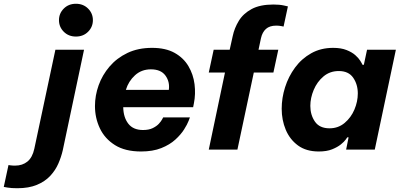

<svg xmlns="http://www.w3.org/2000/svg" viewBox="-140 -794 2125 1019"><path d="M263 -600Q224 -600 198.5 -625.5Q173 -651 173 -687Q173 -723 198.5 -748.5Q224 -774 263 -774Q302 -774 327.5 -748.5Q353 -723 353 -687Q353 -651 327.5 -625.5Q302 -600 263 -600ZM-48 205Q-80 205 -100 201.5Q-120 198 -120 198L-95 82Q-95 82 -84.5 83.5Q-74 85 -60 85Q-21 85 5.5 63.5Q32 42 42 -4L154 -530H306L193 4Q185 39 169.5 74.5Q154 110 126.5 139.5Q99 169 56 187Q13 205 -48 205Z M609 10Q524 10 470 -24Q416 -58 390 -113Q364 -168 364 -231Q364 -287 383.5 -341.5Q403 -396 441.5 -441Q480 -486 536.5 -513Q593 -540 667 -540Q739 -540 786.5 -513.5Q834 -487 860 -443Q886 -399 892.5 -347Q899 -295 889 -245L885 -225H514Q515 -171 541 -137.5Q567 -104 619 -104Q650 -104 670.5 -114Q691 -124 703 -137Q715 -150 720.5 -160.5Q726 -171 726 -171H868Q868 -171 861 -152.5Q854 -134 837 -107Q820 -80 790.5 -53Q761 -26 716 -8Q671 10 609 10ZM528 -317H756Q762 -360 738 -393Q714 -426 661 -426Q611 -426 576.5 -394.5Q542 -363 528 -317Z M968 0 1054 -409H968L994 -530H1079L1095 -602Q1104 -645 1127.5 -683.5Q1151 -722 1195.5 -746Q1240 -770 1311 -770Q1344 -770 1366 -765Q1388 -760 1388 -760L1365 -653Q1365 -653 1353 -655.5Q1341 -658 1326 -658Q1291 -658 1271.5 -640.5Q1252 -623 1245 -591L1232 -530H1337L1311 -409H1207L1120 0Z M1628 -540Q1670 -540 1699 -528.5Q1728 -517 1745.5 -501.5Q1763 -486 1772 -471.5Q1781 -457 1784 -450H1791L1808 -530H1961L1849 0H1697L1710 -65H1703Q1703 -65 1695 -53.5Q1687 -42 1669 -27.5Q1651 -13 1622.5 -1.5Q1594 10 1552 10Q1485 10 1441.5 -22Q1398 -54 1376.5 -105.5Q1355 -157 1355 -217Q1355 -274 1373 -331Q1391 -388 1426 -435.5Q1461 -483 1512 -511.5Q1563 -540 1628 -540ZM1658 -417Q1611 -417 1577 -388.5Q1543 -360 1525 -317Q1507 -274 1507 -232Q1507 -184 1531.5 -148.5Q1556 -113 1609 -113Q1655 -113 1689 -141.5Q1723 -170 1741 -212.5Q1759 -255 1759 -298Q1759 -346 1734.5 -381.5Q1710 -417 1658 -417Z"/></svg>

Font: Be Vietnam Pro
Style: Bold Italic
Weight: 700
Italic angle: -12°
Designer: Lam Bao, Tony Le, Vietanh Nguyen
Foundry: Yellow Type Foundry
Version: Version 1.002; ttfautohint (v1.8.3)